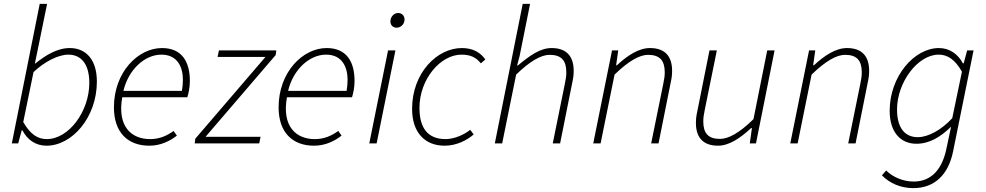

<svg xmlns="http://www.w3.org/2000/svg" viewBox="-20 -740 5088 991"><path d="M220 12C352 12 480 -134 480 -319C480 -431 425 -492 340 -492C274 -492 213 -453 162 -412H160L180 -509L223 -720H185L41 0H74L92 -67H96C121 -19 163 12 220 12ZM221 -22C175 -22 136 -47 100 -110L153 -368C208 -420 279 -458 333 -458C399 -458 441 -409 441 -312C441 -166 336 -22 221 -22Z M751 12C809 12 857 -12 893 -40L876 -64C841 -39 803 -22 755 -22C659 -22 584 -86 611 -238H947C953 -258 960 -288 960 -322C960 -420 920 -492 816 -492C693 -492 568 -368 568 -186C568 -57 639 12 751 12ZM617 -271C643 -381 727 -458 813 -458C896 -458 924 -394 924 -328C924 -307 922 -290 919 -271Z M985 0H1318L1325 -34H1041L1403 -456L1406 -480H1110L1103 -446H1350L988 -24Z M1601 12C1659 12 1707 -12 1743 -40L1726 -64C1691 -39 1653 -22 1605 -22C1509 -22 1434 -86 1461 -238H1797C1803 -258 1810 -288 1810 -322C1810 -420 1770 -492 1666 -492C1543 -492 1418 -368 1418 -186C1418 -57 1489 12 1601 12ZM1467 -271C1493 -381 1577 -458 1663 -458C1746 -458 1774 -394 1774 -328C1774 -307 1772 -290 1769 -271Z M1886 0H1924L2021 -480H1983ZM2027 -597C2048 -597 2068 -615 2068 -639C2068 -660 2053 -673 2035 -673C2015 -673 1995 -655 1995 -629C1995 -610 2009 -597 2027 -597Z M2275 12C2339 12 2392 -18 2425 -46L2407 -70C2376 -45 2325 -22 2280 -22C2189 -22 2145 -78 2145 -183C2145 -331 2253 -458 2362 -458C2408 -458 2437 -444 2462 -413L2485 -433C2460 -469 2421 -492 2364 -492C2236 -492 2107 -364 2107 -178C2107 -57 2172 12 2275 12Z M2534 0H2572L2644 -355C2717 -426 2774 -457 2817 -457C2878 -457 2903 -427 2903 -367C2903 -348 2901 -334 2895 -305L2833 0H2871L2933 -310C2939 -338 2941 -351 2941 -375C2941 -444 2909 -492 2827 -492C2769 -492 2715 -454 2653 -402H2649L2662 -451L2716 -720H2678Z M3042 0H3080L3152 -355C3225 -426 3282 -457 3325 -457C3386 -457 3411 -427 3411 -367C3411 -348 3409 -334 3403 -305L3341 0H3379L3441 -310C3447 -338 3449 -351 3449 -375C3449 -444 3417 -492 3335 -492C3277 -492 3219 -454 3164 -403H3160L3171 -480H3139Z M3686 12C3744 12 3802 -28 3857 -79H3861L3850 0H3882L3978 -480H3940L3869 -125C3796 -53 3739 -23 3696 -23C3635 -23 3610 -53 3610 -113C3610 -132 3612 -146 3618 -175L3680 -480H3642L3580 -170C3574 -142 3572 -129 3572 -105C3572 -36 3604 12 3686 12Z M4059 0H4097L4169 -355C4242 -426 4299 -457 4342 -457C4403 -457 4428 -427 4428 -367C4428 -348 4426 -334 4420 -305L4358 0H4396L4458 -310C4464 -338 4466 -351 4466 -375C4466 -444 4434 -492 4352 -492C4294 -492 4236 -454 4181 -403H4177L4188 -480H4156Z M4694 231C4805 231 4875 160 4899 43L5005 -480H4972L4954 -413H4950C4925 -460 4882 -492 4826 -492C4699 -492 4572 -346 4572 -168C4572 -58 4628 2 4710 2C4777 2 4835 -33 4889 -86L4865 27C4844 129 4791 197 4696 197C4641 197 4588 174 4554 140L4532 165C4572 206 4629 231 4694 231ZM4717 -32C4650 -32 4610 -80 4610 -175C4610 -314 4716 -458 4825 -458C4871 -458 4909 -433 4945 -370L4895 -130C4840 -70 4771 -32 4717 -32Z"/></svg>

Font: Source Sans Pro Light
Style: Italic
Weight: 300
Italic angle: -11°
Designer: Paul D. Hunt
Foundry: Adobe Systems Incorporated
Version: Version 3.006;hotconv 1.0.111;makeotfexe 2.5.65597